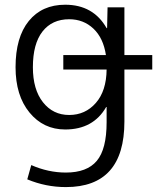

<svg xmlns="http://www.w3.org/2000/svg" viewBox="-20 -550 689 801"><path d="M244.1 -259.8V-320.3H421.9Q411.1 -391.6 369.6 -430.7Q328.1 -469.7 268.6 -469.7Q197.3 -469.7 157.2 -418.5Q117.2 -367.2 117.2 -269.5Q117.2 -176.8 159.2 -123.5Q201.2 -70.3 268.6 -70.3Q335.9 -70.3 379.9 -120.6Q423.8 -170.9 424.8 -259.8ZM499 -320.3H615.2V-259.8H499V-43Q499 230.5 254.9 230.5Q170.9 230.5 93.8 198.2L110.4 138.7Q181.6 169.9 254.9 169.9Q342.8 169.9 383.8 121.1Q424.8 72.3 424.8 -40V-103.5H422.9Q369.1 -9.8 252 -9.8Q161.1 -9.8 103 -80.6Q44.9 -151.4 44.9 -269.5Q44.9 -394.5 100.1 -462.4Q155.3 -530.3 252 -530.3Q369.1 -530.3 424.8 -432.6H426.8L428.7 -519.5H499Z"/></svg>

Font: Mgen+ 1c regular
Style: Regular
Weight: 400
Designer: [Source Han Sans]
Ryoko NISHIZUKA  (kana & ideographs); Paul D. Hunt (Latin, Greek & Cyrillic); Wenlong ZHANG  (bopomofo
Version: Version 1.059.20150602